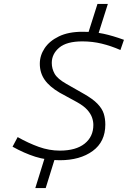

<svg xmlns="http://www.w3.org/2000/svg" viewBox="-20 -817 654 979"><path d="M213 142H160L210 -19H263ZM477 -630H424L477 -797H530ZM285 -49Q367 -49 411.5 -84.5Q456 -120 456 -180Q456 -199 449 -218.5Q442 -238 424.5 -257.5Q407 -277 373 -296L285 -344Q232 -375 207.5 -410.5Q183 -446 183 -492Q183 -534 207.5 -571Q232 -608 280.5 -631.5Q329 -655 400 -655Q460 -655 507 -645Q554 -635 612 -614L594 -562Q546 -583 498.5 -594.5Q451 -606 400 -606Q320 -606 282 -574Q244 -542 244 -496Q244 -467 258.5 -441Q273 -415 319 -389L405 -340Q453 -313 477 -288Q501 -263 509 -237.5Q517 -212 517 -182Q517 -94 452.5 -47Q388 0 285 0Q216 0 159.5 -18Q103 -36 44 -69L70 -118Q125 -87 178 -68Q231 -49 285 -49Z"/></svg>

Font: Intel One Mono Light
Style: Italic
Weight: 300
Italic angle: -16°
Monospace: yes
Designer: Fred Shallcrass
Foundry: Frere-Jones Type LLC
Version: Version 1.004